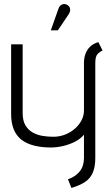

<svg xmlns="http://www.w3.org/2000/svg" viewBox="-20 -720 555 949"><path d="M319 -649Q325 -658 326.5 -666.5Q328 -675 324.5 -683Q321 -691 312 -696Q303 -701 294.5 -700Q286 -699 279 -693Q272 -687 269 -677L231 -570H266ZM487 -470 466 -512Q440 -504 424.5 -488.5Q409 -473 402 -452.5Q395 -432 395 -409V-174Q395 -148 382.5 -124.5Q370 -101 349 -83Q328 -65 301 -54.5Q274 -44 243 -44Q216 -44 189.5 -48.5Q163 -53 141 -65.5Q119 -78 105.5 -101Q92 -124 92 -161V-501H35V-156Q35 -112 48 -80.5Q61 -49 86 -29.5Q111 -10 148 -0.5Q185 9 232 9Q260 9 290.5 2Q321 -5 348.5 -18.5Q376 -32 395 -54V61Q395 80 390 96.5Q385 113 375 126Q365 139 350.5 149Q336 159 316 166L333 209Q376 196 401.5 178.5Q427 161 439 132.5Q451 104 451 62V-408Q451 -440 461.5 -452Q472 -464 487 -470Z"/></svg>

Font: AdventPro_ExpandedRegular
Style: ExpandedRegular
Weight: 400
Width: 7
Designer: VivaRado, Andreas Kalpakidis
Foundry: VivaRado, Andreas Kalpakidis
Version: Version 3.000